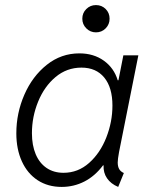

<svg xmlns="http://www.w3.org/2000/svg" viewBox="-20 -735 600 763"><path d="M44.9 -205.1Q44.9 -285.6 76.9 -358.9Q108.9 -432.1 166 -477.5Q223.1 -522.9 295.4 -522.9Q352.1 -522.9 392.6 -493.9Q433.1 -464.8 447.8 -416H450.7L470.2 -515.1H529.8L453.1 -130.9Q447.8 -102.1 447.8 -89.4Q447.8 -73.7 453.4 -63.5Q459 -53.2 472.2 -47.4L449.7 7.8Q420.4 -4.4 405.3 -26.6Q390.1 -48.8 391.6 -78.1H389.6Q357.4 -35.2 315.4 -13.7Q273.4 7.8 225.1 7.8Q170.4 7.8 129.6 -18.8Q88.9 -45.4 66.9 -93.8Q44.9 -142.1 44.9 -205.1ZM426.8 -315.4Q426.8 -387.2 394.3 -426.8Q361.8 -466.3 303.7 -466.3Q245.6 -466.3 200.9 -429Q156.2 -391.6 131.6 -331.3Q106.9 -271 106.9 -205.6Q106.9 -157.7 121.8 -122.3Q136.7 -86.9 165 -67.6Q193.4 -48.3 232.4 -48.3Q290 -48.3 334.2 -87.6Q378.4 -127 402.6 -189Q426.8 -251 426.8 -315.4ZM307.1 -660.6Q307.1 -683.6 323 -699.2Q338.9 -714.8 361.3 -714.8Q384.3 -714.8 399.9 -699.2Q415.5 -683.6 415.5 -660.6Q415.5 -638.2 399.9 -622.3Q384.3 -606.4 361.3 -606.4Q338.9 -606.4 323 -622.3Q307.1 -638.2 307.1 -660.6Z"/></svg>

Font: Reddit Sans Vanilla Light
Style: Italic
Weight: 300
Italic angle: -11.25°
Designer: Stephen Hutchings
Version: Version 1.013